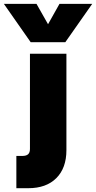

<svg xmlns="http://www.w3.org/2000/svg" viewBox="-113 -780 500 1000"><path d="M227.1 -560.1H46.9L-92.8 -759.8H77.1L137.2 -653.8L196.8 -759.8H367.2ZM-27.8 32.2H2.9Q23.9 32.2 33.4 23.4Q43 14.6 43 -3.9V-500H232.9V2Q232.9 95.2 180.4 147.7Q127.9 200.2 34.2 200.2H-27.8Z"/></svg>

Font: Overused Grotesk Black
Style: Regular
Weight: 900
Version: Version 0.002